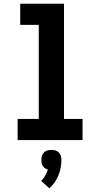

<svg xmlns="http://www.w3.org/2000/svg" viewBox="-20 -755 540 1035"><path d="M75 0V-114H189V-621H89V-735H325V-114H425V0ZM246 260 202 220Q214 208 223.5 192Q233 176 238 159Q230 157 223 152Q216 147 211 140Q206 133 204.5 124.5Q203 116 203 107Q203 96 206 85.5Q209 75 217 67Q225 59 235.5 56Q246 53 257 53Q268 53 278.5 56Q289 59 297 67Q305 75 308 85.5Q311 96 311 107Q311 128 307 149.5Q303 171 295 190.5Q287 210 274.5 228Q262 246 246 260Z"/></svg>

Font: Iosevka SS18 Heavy
Style: Regular
Weight: 900
Monospace: yes
Designer: Belleve Invis
Foundry: Belleve Invis
Version: Version 25.1.1; ttfautohint (v1.8.4)